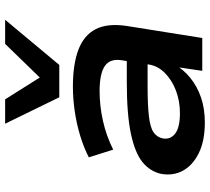

<svg xmlns="http://www.w3.org/2000/svg" viewBox="-55 -753 818 748"><g transform="rotate(-90 354.0 -379.0)"><path d="M251 10Q179 10 131.5 -13.5Q84 -37 63 -75.5Q42 -114 51 -162Q61 -204 96.5 -233Q132 -262 207 -278Q282 -294 408 -294H511L499 -213H395Q320 -213 276 -208Q232 -203 213 -190Q194 -177 189 -155Q183 -125 207 -106Q231 -87 287 -87Q334 -87 375 -102.5Q416 -118 444 -146Q472 -174 477 -210L493 -312Q501 -359 471 -379.5Q441 -400 373 -400Q316 -400 257.5 -387Q199 -374 145 -347L115 -442Q154 -462 200.5 -476Q247 -490 296 -497Q345 -504 390 -504Q478 -504 534.5 -482.5Q591 -461 614.5 -415Q638 -369 627 -295L580 0H452L468 -108H477Q458 -74 425 -47Q392 -20 348.5 -5Q305 10 251 10ZM349 -557 246 -768H341L426 -633L557 -768H651L475 -557Z"/></g></svg>

Font: Nunito Sans 10pt Expanded
Style: Bold Italic
Weight: 700
Width: 7
Italic angle: -9°
Designer: Vernon Adams
Foundry: Vernon Adams
Version: Version 3.101;gftools[0.9.27]